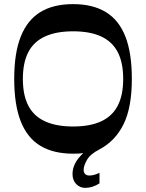

<svg xmlns="http://www.w3.org/2000/svg" viewBox="-20 -733 709 932"><path d="M335 13Q239 13 175.5 -25.5Q112 -64 80.5 -144.5Q49 -225 49 -350Q49 -476 81 -556Q113 -636 176 -674.5Q239 -713 335 -713Q430 -713 493.5 -674.5Q557 -636 588.5 -556Q620 -476 620 -350Q620 -211 579.5 -129.5Q539 -48 463 -8Q418 15 402 43.5Q386 72 386 91Q386 104 393 111.5Q400 119 414 119Q426 119 438 115.5Q450 112 463 106V157Q446 168 428.5 173.5Q411 179 394 179Q368 179 350 160.5Q332 142 332 112Q332 86 344 61.5Q356 37 384 10Q372 12 359.5 12.5Q347 13 335 13ZM91 -350Q91 -271 117.5 -220Q144 -169 198.5 -144Q253 -119 335 -119Q417 -119 471 -144Q525 -169 551.5 -220Q578 -271 578 -350Q578 -429 551.5 -480Q525 -531 471 -556Q417 -581 335 -581Q253 -581 198.5 -556Q144 -531 117.5 -480Q91 -429 91 -350Z"/></svg>

Font: Ojuju SemiBold
Style: Regular
Weight: 600
Designer: Chisaokwu Joboson, Mirko Velimirovic
Foundry: Udi Foundry
Version: Version 1.000